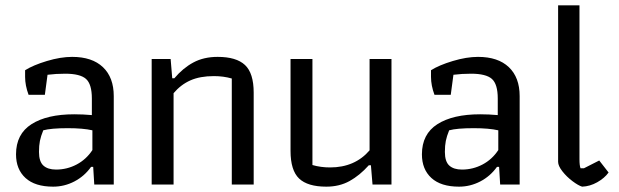

<svg xmlns="http://www.w3.org/2000/svg" viewBox="-20 -691 2317 719"><path d="M40 -113Q40 -189 98 -226Q156 -263 258 -263Q291 -263 324 -260V-322Q324 -376 302 -395.5Q280 -415 224 -415Q190 -415 158 -411L148 -336H87Q74 -371 74 -403V-428Q104 -447 155.5 -462.5Q207 -478 250 -478Q325 -478 365.5 -439.5Q406 -401 406 -331V0H333L329 -66H321Q296 -31 258.5 -11.5Q221 8 179 8Q111 8 75.5 -24.5Q40 -57 40 -113ZM326 -129V-203Q291 -211 234 -211Q171 -211 142 -203Q133 -181 129.5 -163.5Q126 -146 126 -122Q126 -86 142.5 -71Q159 -56 190 -56Q231 -56 267 -75Q303 -94 326 -129Z M548 -470H619L625 -398H633Q665 -436 704 -457Q743 -478 795 -478Q865 -478 897.5 -447.5Q930 -417 930 -344V0H848V-397Q817 -406 781 -406Q729 -406 693 -390Q657 -374 630 -342V0H548Z M1068 -126V-470H1150V-73Q1181 -64 1216 -64Q1309 -64 1364 -128V-470H1446V0H1375L1369 -72H1361Q1327 -34 1289 -13Q1251 8 1202 8Q1132 8 1100 -22.5Q1068 -53 1068 -126Z M1560 -113Q1560 -189 1618 -226Q1676 -263 1778 -263Q1811 -263 1844 -260V-322Q1844 -376 1822 -395.5Q1800 -415 1744 -415Q1710 -415 1678 -411L1668 -336H1607Q1594 -371 1594 -403V-428Q1624 -447 1675.5 -462.5Q1727 -478 1770 -478Q1845 -478 1885.5 -439.5Q1926 -401 1926 -331V0H1853L1849 -66H1841Q1816 -31 1778.5 -11.5Q1741 8 1699 8Q1631 8 1595.5 -24.5Q1560 -57 1560 -113ZM1846 -129V-203Q1811 -211 1754 -211Q1691 -211 1662 -203Q1653 -181 1649.5 -163.5Q1646 -146 1646 -122Q1646 -86 1662.5 -71Q1679 -56 1710 -56Q1751 -56 1787 -75Q1823 -94 1846 -129Z M2070 -85V-671H2150V-95Q2150 -71 2154 -61H2167L2224 -90L2259 -45Q2244 -24 2216.5 -8.5Q2189 7 2160 8Q2146 4 2124 -12.5Q2102 -29 2086 -49.5Q2070 -70 2070 -85Z"/></svg>

Font: Athiti Medium
Style: Regular
Weight: 500
Designer: CadsonDemak Team
Foundry: CadsonDemak
Version: Version 1.033